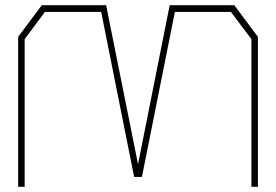

<svg xmlns="http://www.w3.org/2000/svg" viewBox="-20 -720 1064 740"><path d="M949 0V-569L870 -674H654L527 -38H497L370 -674H153L75 -569V0H50V-578L141 -700H389L512 -87L634 -700H883L974 -578V0Z"/></svg>

Font: Turret Road ExtraLight
Style: Regular
Weight: 275
Designer: Noponies
Foundry: Noponies
Version: Version 1.001; ttfautohint (v1.8)